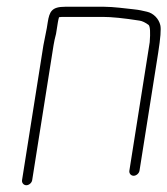

<svg xmlns="http://www.w3.org/2000/svg" viewBox="-20 -503 495 568"><path d="M75.2 30 138.4 -369C140.1 -379.7 142.6 -391 145.8 -403L151.2 -437C152.1 -442.3 153.2 -447.3 154.6 -452C158 -452.7 162.4 -453 167.7 -453H283.7C310.1 -453 346.4 -449.3 392.7 -442C400.9 -440.8 410 -436.4 419.9 -429C424.2 -423.9 425.2 -406.9 422.9 -378L362.7 2C361.4 9.9 367.4 17 375.3 17C383.2 17 391.4 9.9 392.7 2L448 -347C454.8 -390 456.9 -417.1 454.3 -428.3C450 -447.3 434.1 -464 414.8 -468.3C402.6 -471 402.6 -471 395.8 -472.5C391.3 -473.5 384.2 -474.5 374.4 -475.6C352.4 -477.9 315.1 -483 288.5 -483H172.5C133.2 -483 126.3 -469 121.2 -437L118.5 -420L108.4 -369L45.2 30C44 37.9 50 45 57.9 45C65.8 45 74 37.9 75.2 30Z"/></svg>

Font: MewTooHand
Style: Ita
Weight: 400
Designer: Mew Too, Robert Jablonski
Version: Version 0.77